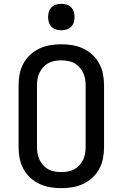

<svg xmlns="http://www.w3.org/2000/svg" viewBox="-20 -974 640 1002"><path d="M300 8Q271 8 241.5 3Q212 -2 185.5 -14.5Q159 -27 137.5 -47Q116 -67 102 -93Q88 -119 82.5 -148Q77 -177 77 -206V-529Q77 -558 82.5 -587Q88 -616 102 -642Q116 -668 137.5 -688Q159 -708 185.5 -720.5Q212 -733 241.5 -738Q271 -743 300 -743Q329 -743 358.5 -738Q388 -733 414.5 -720.5Q441 -708 462.5 -688Q484 -668 498 -642Q512 -616 517.5 -587Q523 -558 523 -529V-206Q523 -177 517.5 -148Q512 -119 498 -93Q484 -67 462.5 -47Q441 -27 414.5 -14.5Q388 -2 358.5 3Q329 8 300 8ZM300 -76Q317 -76 334.5 -79Q352 -82 367 -90Q382 -98 394 -111Q406 -124 413.5 -139.5Q421 -155 424 -172Q427 -189 427 -206V-529Q427 -546 424 -563Q421 -580 413.5 -595.5Q406 -611 394 -624Q382 -637 367 -645Q352 -653 334.5 -656Q317 -659 300 -659Q283 -659 265.5 -656Q248 -653 233 -645Q218 -637 206 -624Q194 -611 186.5 -595.5Q179 -580 176 -563Q173 -546 173 -529V-206Q173 -189 176 -172Q179 -155 186.5 -139.5Q194 -124 206 -111Q218 -98 233 -90Q248 -82 265.5 -79Q283 -76 300 -76ZM300 -816Q286 -816 272.5 -820Q259 -824 249 -834Q239 -844 235 -857.5Q231 -871 231 -885Q231 -899 235 -912.5Q239 -926 249 -936Q259 -946 272.5 -950Q286 -954 300 -954Q314 -954 327.5 -950Q341 -946 351 -936Q361 -926 365 -912.5Q369 -899 369 -885Q369 -871 365 -857.5Q361 -844 351 -834Q341 -824 327.5 -820Q314 -816 300 -816Z"/></svg>

Font: Iosevka Fixed Medium Extended
Style: Regular
Weight: 500
Width: 7
Monospace: yes
Designer: Belleve Invis
Foundry: Belleve Invis
Version: Version 24.1.1; ttfautohint (v1.8.4)